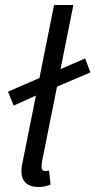

<svg xmlns="http://www.w3.org/2000/svg" viewBox="-20 -732 378 761"><path d="M34 -313.5 11.7 -368.6 145.1 -426.6 213.1 -455.2 317.4 -500.3 338.4 -445.1 199.7 -385.9 131.7 -357.4ZM133.4 9.2Q98.8 9.2 81.8 -7.4Q64.9 -24.1 64.9 -53.8Q64.9 -62.4 66.4 -72.5Q67.9 -82.6 70.7 -95.1L194.3 -712.2H270.8L146.6 -91.9Q145.6 -84.3 145.1 -79.3Q144.6 -74.3 144.6 -70Q144.6 -54.2 159.8 -54.2Q162.8 -54.2 165.6 -54.7Q168.4 -55.2 174.4 -56.2L180.4 -0.5Q169.7 3.8 158.5 6.5Q147.3 9.2 133.4 9.2Z"/></svg>

Font: Source Sans 3
Style: Italic
Weight: 200
Italic angle: -11°
Designer: Paul D. Hunt
Foundry: Adobe
Version: Version 3.046;hotconv 1.0.118;makeotfexe 2.5.65603